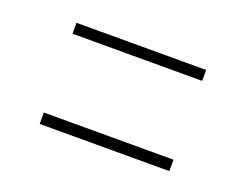

<svg xmlns="http://www.w3.org/2000/svg" viewBox="-51 -403 478 380"><g transform="rotate(20 188.5 -212.5)"><path d="M56 -296V-319H329V-296ZM56 -106V-130H329V-106Z"/></g></svg>

Font: Smooch Sans Light
Style: Regular
Weight: 300
Designer: Robert E. Leuschke
Foundry: Robert E. Leuschke
Version: Version 1.010; ttfautohint (v1.8.3)